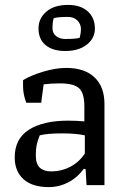

<svg xmlns="http://www.w3.org/2000/svg" viewBox="-20 -755 514 783"><path d="M137 -639Q137 -680 169 -707.5Q201 -735 258 -735Q308 -735 337.5 -709Q367 -683 367 -638Q367 -599 334 -573Q301 -547 246 -547Q195 -547 166 -571Q137 -595 137 -639ZM305 -601Q310 -619 310 -637Q310 -657 295.5 -671.5Q281 -686 257 -686Q218 -686 199 -681Q194 -664 194 -640Q194 -620 208.5 -608Q223 -596 247 -596Q289 -596 305 -601ZM40 -113Q40 -189 98 -226Q156 -263 258 -263Q291 -263 324 -260V-322Q324 -376 302 -395.5Q280 -415 224 -415Q190 -415 158 -411L148 -336H87Q74 -371 74 -403V-428Q104 -447 155.5 -462.5Q207 -478 250 -478Q325 -478 365.5 -439.5Q406 -401 406 -331V0H333L329 -66H321Q296 -31 258.5 -11.5Q221 8 179 8Q111 8 75.5 -24.5Q40 -57 40 -113ZM326 -129V-203Q291 -211 234 -211Q171 -211 142 -203Q133 -181 129.5 -163.5Q126 -146 126 -122Q126 -86 142.5 -71Q159 -56 190 -56Q231 -56 267 -75Q303 -94 326 -129Z"/></svg>

Font: Athiti Medium
Style: Regular
Weight: 500
Designer: CadsonDemak Team
Foundry: CadsonDemak
Version: Version 1.033